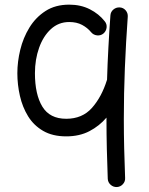

<svg xmlns="http://www.w3.org/2000/svg" viewBox="-20 -545 627 810"><path d="M416 -403.3Q404.3 -394 389.2 -395.8Q374 -397.5 364.3 -409.2Q349.1 -427.7 326.4 -439.9Q303.7 -452.1 272 -452.1Q227.1 -452.1 194.6 -422.1Q162.1 -392.1 144.8 -343Q127.4 -293.9 127.4 -236.3Q127.4 -146.5 158.7 -95.2Q189.9 -43.9 259.3 -43.9Q327.1 -43.9 367.9 -89.8Q408.7 -135.7 431.2 -207.5L431.6 -209Q433.6 -276.9 437.3 -344.5Q440.9 -412.1 445.8 -480Q446.8 -495.1 458.5 -504.9Q470.2 -514.6 485.4 -513.7Q500.5 -512.7 510.3 -501.2Q520 -489.7 519 -474.6Q511.2 -366.2 506.8 -258.5Q502.4 -150.9 502.4 -42.5Q502.4 19.5 503.9 81.3Q505.4 143.1 507.8 205.6Q508.8 220.7 498.5 231.9Q488.3 243.2 473.1 244.1Q458 244.6 446.8 234.6Q435.5 224.6 434.6 209.5Q432.1 146.5 430.7 83.3Q429.2 20 429.2 -42.5Q429.2 -45.9 429.2 -48.8Q399.4 -13.7 357.4 8.3Q315.4 30.3 259.3 30.3Q201.7 30.3 161.9 7.1Q122.1 -16.1 98.4 -54.7Q74.7 -93.3 64 -140.6Q53.2 -188 53.2 -236.3Q53.2 -284.2 65.4 -334.7Q77.6 -385.3 104 -428.5Q130.4 -471.7 171.9 -498.5Q213.4 -525.4 272 -525.4Q320.8 -525.4 359.1 -505.9Q397.5 -486.3 421.9 -455.1Q431.6 -443.4 429.7 -428.2Q427.7 -413.1 416 -403.3Z"/></svg>

Font: Mikhak-FD Regular
Style: FD-Regular
Weight: 400
Designer: Amin Abedi
Version: Version 3.2